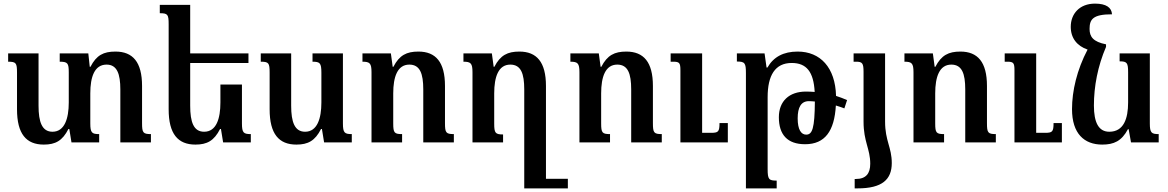

<svg xmlns="http://www.w3.org/2000/svg" viewBox="-20 -787 6454 1061"><path d="M765 -107V-312C765 -444 714 -502 618 -502C552 -502 513 -482 480 -418H476L468 -492H310V-446C354 -446 360 -438 360 -387V-221C360 -132 337 -59 270 -59C212 -59 193 -113 193 -203V-492H25V-446C69 -446 74 -439 74 -385V-183C74 -47 125 12 222 12C286 12 325 -9 358 -74H363L375 0H528V-46C488 -46 479 -53 479 -105V-271C479 -362 502 -430 569 -430C627 -430 645 -378 645 -293V0H814V-46C770 -46 765 -54 765 -107Z M1317 -320H1198V-221C1198 -132 1176 -59 1108 -59C1050 -59 1031 -112 1031 -203V-439H1353V-492H1031V-760H863V-714C907 -714 912 -707 912 -653V-183C912 -47 963 12 1060 12C1124 12 1163 -9 1196 -74H1201L1213 0H1366V-46C1326 -46 1317 -53 1317 -105Z M1618 12C1682 12 1721 -9 1754 -74H1759L1771 0H1924V-46C1884 -46 1875 -53 1875 -105V-492H1707V-446C1748 -446 1756 -439 1756 -385V-221C1756 -132 1733 -59 1666 -59C1608 -59 1589 -113 1589 -203V-492H1421V-446C1465 -446 1470 -439 1470 -385V-183C1470 -47 1521 12 1618 12Z M2488 -46C2444 -46 2439 -54 2439 -107V-312C2439 -444 2388 -502 2292 -502C2227 -502 2187 -482 2154 -418H2150L2140 -492H1983V-446C2023 -446 2033 -438 2033 -388V0H2202V-46C2159 -46 2153 -53 2153 -105V-271C2153 -362 2176 -430 2242 -430C2301 -430 2319 -380 2319 -293V0H2488Z M2850 -502C2785 -502 2745 -482 2712 -418H2708L2698 -492H2541V-446C2581 -446 2591 -438 2591 -388V0H2760V-44C2717 -44 2711 -52 2711 -104V-271C2711 -362 2734 -430 2800 -430C2859 -430 2877 -380 2877 -293V254H3118V201H2997V-312C2997 -444 2946 -502 2850 -502Z M3637 -46C3593 -46 3588 -54 3588 -107V-312C3588 -444 3537 -502 3441 -502C3376 -502 3336 -482 3303 -418H3299L3289 -492H3132V-446C3172 -446 3182 -438 3182 -388V0H3351V-46C3308 -46 3302 -53 3302 -105V-271C3302 -362 3325 -430 3391 -430C3450 -430 3468 -380 3468 -293V0H3637ZM4002 -107H3956C3956 -58 3949 -53 3908 -53H3860V-492H3686V-446H3700C3734 -446 3740 -440 3740 -399V0H4002Z M4102 254H4272V211C4229 211 4222 205 4222 147V-250C4222 -370 4263 -439 4355 -439C4437 -439 4476 -390 4482 -279C4466 -280 4450 -281 4434 -281C4341 -281 4284 -228 4284 -139C4284 -43 4331 10 4429 10C4539 10 4591 -63 4599 -204C4615 -199 4631 -194 4646 -188L4661 -234C4641 -243 4621 -250 4600 -257C4596 -414 4513 -502 4388 -502C4310 -502 4255 -473 4221 -414H4216L4205 -492H4052V-447C4096 -447 4102 -439 4102 -383ZM4388 -133C4388 -194 4407 -228 4450 -228C4460 -228 4471 -227 4483 -226C4482 -78 4469 -43 4435 -43C4407 -43 4388 -71 4388 -133Z M4752 -115C4752 -3 4789 35 4789 118C4789 172 4765 202 4710 202H4703V254H4719C4855 254 4908 205 4908 114C4908 27 4871 -8 4871 -115V-492H4697V-446H4711C4745 -446 4752 -438 4752 -390Z M5483 -46C5439 -46 5434 -54 5434 -107V-312C5434 -444 5383 -502 5287 -502C5222 -502 5182 -482 5149 -418H5145L5135 -492H4978V-446C5018 -446 5028 -438 5028 -388V0H5197V-46C5154 -46 5148 -53 5148 -105V-271C5148 -362 5171 -430 5237 -430C5296 -430 5314 -380 5314 -293V0H5483ZM5848 -107H5802C5802 -58 5795 -53 5754 -53H5706V-492H5532V-446H5546C5580 -446 5586 -440 5586 -399V0H5848Z M6071 12C6135 12 6178 -7 6213 -73H6217L6230 0H6383V-46C6343 -46 6334 -53 6334 -105V-492H6167V-448C6208 -448 6214 -440 6214 -387V-221C6214 -132 6190 -59 6110 -59C6051 -59 6025 -110 6025 -204C6025 -309 6046 -421 6092 -528V-542C6021 -556 6001 -584 6001 -627C6001 -680 6019 -708 6125 -708C6123 -745 6093 -767 6031 -767C5945 -767 5897 -710 5897 -639C5897 -576 5932 -533 5990 -513C5931 -401 5904 -284 5904 -184C5904 -48 5972 12 6071 12Z"/></svg>

Font: Noto Serif Armenian SemiCondensed SemiBold
Style: Regular
Weight: 600
Width: 4
Designer: Monotype Design Team
Foundry: Monotype Imaging Inc.
Version: Version 2.008